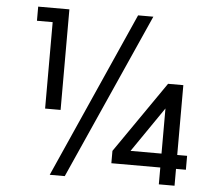

<svg xmlns="http://www.w3.org/2000/svg" viewBox="-52 -796 939 852"><g transform="rotate(5 417.0 -369.5)"><path d="M154 -291H223V-739H84V-676H154ZM200 0H267L597 -739H529ZM468 -75H686V0H756V-75H800V-137H756V-448H688L468 -130ZM548 -137 686 -338V-137Z"/></g></svg>

Font: Involve Medium
Style: Regular
Weight: 500
Designer: Stefan Peev
Foundry: Context Ltd.
Version: Version 1.001